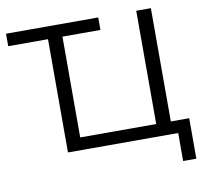

<svg xmlns="http://www.w3.org/2000/svg" viewBox="-91 -804 1130 1060"><g transform="rotate(-10 474.0 -274.0)"><path d="M851 157V0H233V-635H10V-705H527V-635H314V-70H740V-705H822V-70H925V157Z"/></g></svg>

Font: Mulish
Style: Regular
Weight: 400
Designer: Vernon Adams
Foundry: Vernon Adams
Version: Version 3.603; ttfautohint (v1.8.3)